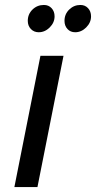

<svg xmlns="http://www.w3.org/2000/svg" viewBox="-20 -754 387 774"><path d="M200 -688Q200 -663 180.5 -643.5Q161 -624 136 -624Q117 -624 104.5 -637Q92 -650 92 -670Q92 -697 111 -715.5Q130 -734 157 -734Q176 -734 188 -721Q200 -708 200 -688ZM347 -688Q347 -663 327.5 -643.5Q308 -624 283 -624Q264 -624 252 -637Q240 -650 240 -670Q240 -697 259 -715.5Q278 -734 304 -734Q323 -734 335 -721Q347 -708 347 -688ZM236 -529 131 0H38L143 -529Z"/></svg>

Font: TypoPRO Montserrat Alternates
Style: Italic
Weight: 400
Italic angle: -11.3°
Designer: Julieta Ulanovsky
Foundry: Julieta Ulanovsky
Version: Version 6.001